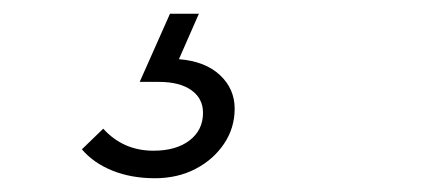

<svg xmlns="http://www.w3.org/2000/svg" viewBox="-20 -20 640 279"><path d="M205 239Q171 239 143.5 228Q116 217 99 197L130 167Q159 199 203 199Q236 199 255.5 184Q275 169 275 144Q275 123 258 111Q241 99 211 99H183L227 0H269L240 66Q278 69 299.5 89Q321 109 321 138Q321 166 305.5 189Q290 212 264 225.5Q238 239 205 239Z"/></svg>

Font: Red Hat Text VF
Style: Italic
Weight: 400
Italic angle: -12°
Designer: Pentagram, MCKL
Foundry: Pentagram, MCKL
Version: Version 1.023